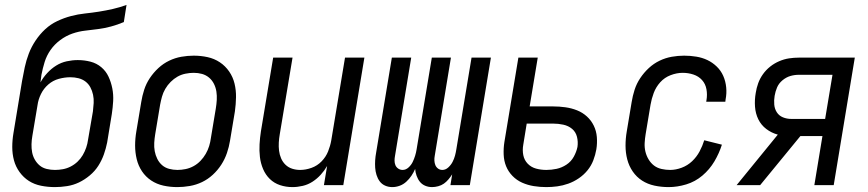

<svg xmlns="http://www.w3.org/2000/svg" viewBox="-20 -755 3540 783"><path d="M204 8Q175 8 147.5 2.5Q120 -3 98 -17Q76 -31 60 -53Q44 -75 37 -101Q30 -127 30 -155.5Q30 -184 35 -213L70 -425Q75 -453 81 -481Q87 -509 97.5 -536.5Q108 -564 125 -589.5Q142 -615 164 -635.5Q186 -656 213.5 -669Q241 -682 269.5 -689.5Q298 -697 326.5 -700Q355 -703 383.5 -707.5Q412 -712 440.5 -718.5Q469 -725 496 -735L485 -665Q459 -654 433 -647Q407 -640 380.5 -636.5Q354 -633 327.5 -630Q301 -627 275 -618Q249 -609 225.5 -591.5Q202 -574 186 -551Q170 -528 162 -502Q154 -476 149 -450Q148 -442 147 -434Q146 -426 145 -419Q156 -439 172.5 -457Q189 -475 209 -487.5Q229 -500 252 -505Q275 -510 297 -510Q324 -510 349 -503.5Q374 -497 393 -481Q412 -465 422.5 -442.5Q433 -420 438 -394.5Q443 -369 441.5 -342.5Q440 -316 436 -290L417 -174Q412 -149 403.5 -125Q395 -101 381 -79Q367 -57 346 -39.5Q325 -22 302 -11Q279 0 253.5 4Q228 8 204 8ZM204 -62Q220 -62 236.5 -65Q253 -68 268.5 -76Q284 -84 296.5 -96Q309 -108 317.5 -122.5Q326 -137 331.5 -153Q337 -169 339 -185L359 -301Q361 -318 362 -335Q363 -352 359.5 -368.5Q356 -385 348.5 -399Q341 -413 328.5 -422.5Q316 -432 300 -436Q284 -440 267 -440Q244 -440 220 -433.5Q196 -427 177 -410.5Q158 -394 147 -371.5Q136 -349 133 -326L112 -201Q109 -184 108.5 -167Q108 -150 111 -134Q114 -118 122 -104Q130 -90 142 -80Q154 -70 170.5 -66Q187 -62 204 -62Z M703 8Q674 8 646.5 2Q619 -4 596.5 -19Q574 -34 559 -56.5Q544 -79 537.5 -106Q531 -133 531 -161.5Q531 -190 536 -219L556 -339Q560 -364 568 -389Q576 -414 591 -436.5Q606 -459 626 -477.5Q646 -496 670 -507.5Q694 -519 719.5 -523.5Q745 -528 770 -528Q799 -528 826.5 -522Q854 -516 876.5 -501Q899 -486 914.5 -463.5Q930 -441 936.5 -414Q943 -387 942.5 -358.5Q942 -330 938 -301L918 -181Q914 -156 905.5 -131Q897 -106 882.5 -83.5Q868 -61 848 -42.5Q828 -24 804 -12.5Q780 -1 754 3.5Q728 8 703 8ZM704 -62Q720 -62 737 -65.5Q754 -69 769.5 -77.5Q785 -86 797.5 -99Q810 -112 819 -127.5Q828 -143 833 -159.5Q838 -176 840 -192L860 -312Q863 -330 864 -347.5Q865 -365 862.5 -381.5Q860 -398 852.5 -413Q845 -428 832.5 -438.5Q820 -449 804 -453.5Q788 -458 770 -458Q754 -458 736.5 -454.5Q719 -451 704 -442.5Q689 -434 676 -421Q663 -408 654 -392.5Q645 -377 640.5 -360.5Q636 -344 633 -328L613 -208Q610 -190 609 -172.5Q608 -155 611 -138.5Q614 -122 621.5 -107Q629 -92 641 -81.5Q653 -71 669.5 -66.5Q686 -62 704 -62Z M1173 8Q1146 8 1122 0Q1098 -8 1080.5 -25Q1063 -42 1053 -65.5Q1043 -89 1040 -114.5Q1037 -140 1038.5 -166.5Q1040 -193 1044 -219L1094 -520H1173L1121 -208Q1118 -191 1117 -174Q1116 -157 1118 -140.5Q1120 -124 1126.5 -109Q1133 -94 1144.5 -83Q1156 -72 1171.5 -67Q1187 -62 1204 -62Q1227 -62 1250.5 -70.5Q1274 -79 1291.5 -97Q1309 -115 1318 -137.5Q1327 -160 1331 -183L1387 -520H1466L1380 0H1301L1314 -78Q1303 -59 1288 -42.5Q1273 -26 1254.5 -14Q1236 -2 1214.5 3Q1193 8 1173 8Z M1580 8Q1564 8 1550.5 2Q1537 -4 1528.5 -15.5Q1520 -27 1515.5 -41.5Q1511 -56 1510 -71Q1509 -86 1510 -101.5Q1511 -117 1514 -133L1578 -520H1657L1591 -120Q1589 -110 1589 -100Q1589 -90 1592.5 -81.5Q1596 -73 1604 -67.5Q1612 -62 1622 -62Q1635 -62 1646 -72Q1657 -82 1663 -94.5Q1669 -107 1673 -120Q1677 -133 1679 -146L1741 -520H1819L1753 -120Q1751 -110 1751.5 -100Q1752 -90 1755.5 -81.5Q1759 -73 1766.5 -67.5Q1774 -62 1784 -62Q1797 -62 1808 -72Q1819 -82 1825.5 -94.5Q1832 -107 1835.5 -120Q1839 -133 1841 -146L1903 -520H1982L1896 0H1817L1824 -44Q1817 -33 1808.5 -23Q1800 -13 1790 -6Q1780 1 1767 4.5Q1754 8 1742 8Q1727 8 1714 2.5Q1701 -3 1692.5 -13.5Q1684 -24 1679 -38Q1674 -52 1673 -66Q1667 -52 1658 -38.5Q1649 -25 1637 -14Q1625 -3 1610 2.5Q1595 8 1580 8Z M2208 8Q2182 8 2157 4Q2132 0 2109.5 -10Q2087 -20 2070 -37.5Q2053 -55 2044 -77Q2035 -99 2034 -125Q2033 -151 2037 -176L2094 -520H2173L2140 -321H2236Q2261 -321 2286 -317.5Q2311 -314 2333.5 -305Q2356 -296 2373.5 -280Q2391 -264 2401.5 -242.5Q2412 -221 2414 -196Q2416 -171 2412 -146Q2408 -123 2399.5 -101Q2391 -79 2376 -60.5Q2361 -42 2340.5 -28Q2320 -14 2297.5 -6Q2275 2 2252.5 5Q2230 8 2208 8ZM2208 -62Q2229 -62 2250 -66.5Q2271 -71 2290 -83.5Q2309 -96 2320 -116Q2331 -136 2335 -156Q2338 -177 2333 -197Q2328 -217 2313 -229.5Q2298 -242 2277.5 -246.5Q2257 -251 2235 -251H2128L2114 -165Q2110 -143 2114 -122.5Q2118 -102 2132 -87.5Q2146 -73 2166 -67.5Q2186 -62 2208 -62Z M2707 8Q2677 8 2649 2Q2621 -4 2598.5 -18.5Q2576 -33 2560.5 -55.5Q2545 -78 2538 -105Q2531 -132 2531 -161Q2531 -190 2536 -219L2556 -339Q2560 -364 2568 -389Q2576 -414 2591 -436.5Q2606 -459 2626 -477.5Q2646 -496 2670 -507.5Q2694 -519 2719.5 -523.5Q2745 -528 2770 -528Q2795 -528 2819.5 -524Q2844 -520 2865 -510Q2886 -500 2903 -483.5Q2920 -467 2929.5 -445.5Q2939 -424 2941.5 -399Q2944 -374 2939 -349L2938 -340H2860L2861 -346Q2865 -369 2861 -391Q2857 -413 2843 -428.5Q2829 -444 2808 -451Q2787 -458 2764 -458Q2740 -458 2715 -448.5Q2690 -439 2672.5 -419.5Q2655 -400 2646 -376Q2637 -352 2633 -328L2613 -208Q2610 -190 2609 -172Q2608 -154 2612 -137Q2616 -120 2625 -105Q2634 -90 2647 -80Q2660 -70 2677.5 -66Q2695 -62 2713 -62Q2736 -62 2760 -71Q2784 -80 2802.5 -97.5Q2821 -115 2833 -137.5Q2845 -160 2852 -183L2924 -165Q2913 -130 2893.5 -97Q2874 -64 2844.5 -39Q2815 -14 2778.5 -3Q2742 8 2707 8Z M3380 0H3301L3334 -200H3244L3080 0H2984L3152 -206Q3126 -213 3105 -229Q3084 -245 3072.5 -268.5Q3061 -292 3059 -320Q3057 -348 3062 -376Q3065 -396 3072 -415.5Q3079 -435 3091.5 -452.5Q3104 -470 3121 -483.5Q3138 -497 3158 -505.5Q3178 -514 3198 -517Q3218 -520 3238 -520H3466ZM3207 -270H3345L3375 -450H3238Q3220 -450 3203 -445Q3186 -440 3171 -427.5Q3156 -415 3149 -398.5Q3142 -382 3139 -364Q3136 -346 3137.5 -328.5Q3139 -311 3148 -297Q3157 -283 3173 -276.5Q3189 -270 3207 -270Z"/></svg>

Font: Iosevka Custom
Style: Italic
Weight: 400
Italic angle: -9°
Monospace: yes
Designer: Belleve Invis
Foundry: Belleve Invis
Version: Version 30.3.3; ttfautohint (v1.8.3)